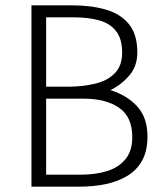

<svg xmlns="http://www.w3.org/2000/svg" viewBox="-20 -700 611 720"><path d="M277 0Q330 0 376 -9.5Q422 -19 457.5 -40.5Q493 -62 513 -98Q533 -134 533 -188Q533 -259 494.5 -301Q456 -343 394 -362Q435 -382 465 -417Q495 -452 495 -503Q495 -571 463.5 -609.5Q432 -648 377 -664Q322 -680 250 -680H98V0ZM257 -635Q312 -635 352.5 -623.5Q393 -612 415.5 -583Q438 -554 438 -502Q438 -454 411 -426Q384 -398 340 -387Q296 -376 244 -375H153V-635ZM295 -330Q377 -330 426.5 -296Q476 -262 476 -186Q476 -134 450.5 -103Q425 -72 381.5 -58.5Q338 -45 284 -45H153V-330Z"/></svg>

Font: Catamaran ExtraLight
Style: Regular
Weight: 250
Designer: Pria Ravichandran
Version: Version 2.000